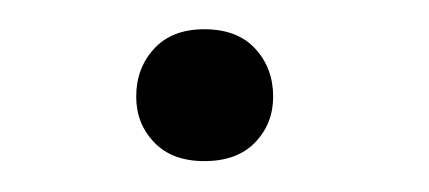

<svg xmlns="http://www.w3.org/2000/svg" viewBox="-20 -103 286 128"><path d="M116.2 4.4Q94.7 4.4 82.8 -8.1Q70.8 -20.5 70.8 -38.6Q70.8 -57.6 82.8 -70.6Q94.7 -83.5 116.2 -83.5Q138.2 -83.5 150.1 -70.6Q162.1 -57.6 162.1 -38.6Q162.1 -20.5 150.1 -8.1Q138.2 4.4 116.2 4.4Z"/></svg>

Font: Heebo Light
Style: Regular
Weight: 300
Designer: Oded Ezer
Foundry: Ezer Type House
Version: Version 3.100